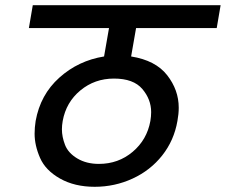

<svg xmlns="http://www.w3.org/2000/svg" viewBox="-20 -760 868 738"><path d="M503 -652 484 -543Q578 -528 622.5 -471Q667 -414 667 -346Q667 -322 662 -295Q649 -220 603.5 -162.5Q558 -105 489.5 -73.5Q421 -42 344 -42Q267 -42 211 -73.5Q155 -105 134 -153Q113 -201 113 -246Q113 -270 117 -295Q135 -396 208 -461.5Q281 -527 380 -543L399 -652H91L106 -740H828L813 -652ZM558 -295Q561 -313 561 -329Q561 -378 527 -418Q493 -458 418 -458Q344 -458 289 -412.5Q234 -367 221 -295Q218 -278 218 -263Q218 -234 230 -203Q242 -172 277 -151Q312 -130 360 -130Q435 -130 490 -176.5Q545 -223 558 -295Z"/></svg>

Font: Fz Poppins Med
Style: Italic
Weight: 500
Italic angle: -10°
Designer: Ninad Kale (Devanagari), Jonny Pinhorn (Latin)
Foundry: Indian Type Foundry
Version: Vit hóa bi Vntype.Com & FontZin.Com